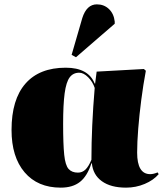

<svg xmlns="http://www.w3.org/2000/svg" viewBox="-20 -848 753 882"><path d="M259 14Q153 14 93 -56.5Q33 -127 33 -251Q33 -391 97 -464Q161 -537 282 -537Q386 -537 415 -464H417L424 -519L641 -531L650 -523Q638 -459 629 -389.5Q620 -320 615 -257Q610 -194 610 -147Q610 -48 670 -48Q685 -48 704 -56L709 -48Q685 -20 644.5 -3Q604 14 559 14Q489 14 448 -15.5Q407 -45 402 -98H400Q381 -39 347.5 -12.5Q314 14 259 14ZM338 -55Q358 -55 372.5 -69Q387 -83 400 -114Q400 -267 415 -444Q406 -472 385 -493Q364 -514 344 -514Q316 -514 300 -492.5Q284 -471 277 -419.5Q270 -368 270 -279Q270 -185 275 -137Q280 -89 295 -72Q310 -55 338 -55ZM329 -585 309 -596 358 -765Q378 -828 425 -828Q458 -828 480.5 -806.5Q503 -785 507 -749V-739Z"/></svg>

Font: Literata 72pt Black
Style: Regular
Weight: 900
Designer: Latin by Veronika Burian and Jose Scaglione. Greek by Irene Vlachou. Cyrillic by Vera Evstafieva.
Foundry: TypeTogether
Version: Version 3.002